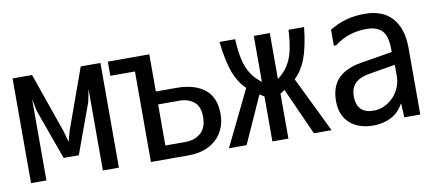

<svg xmlns="http://www.w3.org/2000/svg" viewBox="-54 -731 2109 921"><g transform="rotate(-10 1000.0 -270.5)"><path d="M374 -352 285 -108H211L123 -353L111 -413V-16H36V-526H131L233 -234L248 -180L263 -234L368 -526H464V-16H386V-412Z M620 -526H702V-345H803Q889 -345 939 -306Q989 -267 989 -185Q989 -145 975 -113.5Q961 -82 936 -60Q911 -38 877.5 -27Q844 -16 805 -16H620ZM801 -82Q845 -82 874.5 -107.5Q904 -133 904 -186Q904 -237 876 -259.5Q848 -282 805 -282H702V-82ZM500 -457V-526H680V-457Z M1289 -12H1211V-231L1189 -245L1086 -16H1000L1132 -287Q1112 -306 1099 -327Q1086 -348 1076 -373Q1066 -399 1057.5 -438.5Q1049 -478 1044 -526H1120Q1123 -469 1132 -427.5Q1141 -386 1161 -355Q1171 -339 1184 -326Q1197 -313 1211 -302V-526H1289V-302Q1303 -313 1316 -326Q1329 -339 1339 -355Q1359 -386 1368 -427.5Q1377 -469 1380 -526H1456Q1451 -478 1442.5 -438.5Q1434 -399 1424 -373Q1414 -348 1401 -327Q1388 -306 1368 -287L1500 -16H1414L1311 -245L1289 -231Z M1853 -215V-272L1733 -252Q1684 -245 1658.5 -223Q1633 -201 1633 -156Q1633 -116 1653.5 -94.5Q1674 -73 1716 -73Q1744 -73 1769 -85Q1794 -97 1812.5 -116.5Q1831 -136 1842 -162Q1853 -188 1853 -215ZM1581 -413V-491Q1621 -515 1661.5 -526.5Q1702 -538 1753 -538Q1841 -538 1886.5 -486Q1932 -434 1932 -341V-16H1854L1851 -83H1849Q1826 -41 1787.5 -22Q1749 -3 1703 -3Q1630 -3 1587.5 -41.5Q1545 -80 1545 -149Q1545 -218 1582 -257.5Q1619 -297 1697 -310L1849 -335V-349Q1849 -412 1824.5 -438.5Q1800 -465 1749 -465Q1707 -465 1669 -453.5Q1631 -442 1592 -413Z"/></g></svg>

Font: D2Coding
Style: Regular
Weight: 400
Monospace: yes
Designer: Yong-Rak Park; Jeong-Hwan Yoon; Sang-Min Lee;
Foundry: NHN Corporation
Version: Version 1.3.2; Build 20180524